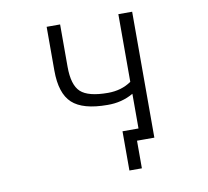

<svg xmlns="http://www.w3.org/2000/svg" viewBox="-93 -833 1186 1097"><g transform="rotate(-10 500.0 -284.5)"><path d="M325.2 -485.4Q325.2 -378.9 369.1 -338.4Q413.1 -297.9 527.3 -297.9Q605.5 -297.9 663.1 -337.9V-730.5H743.2V0H693.4H663.1H642.6V160.2H570.3V-67.4H663.1V-268.6Q595.7 -229.5 512.7 -230.5Q370.1 -230.5 308.6 -287.1Q247.1 -343.8 247.1 -476.6V-730.5H325.2Z"/></g></svg>

Font: Gen Shin Gothic Monospace Normal
Style: Regular
Weight: 350
Designer: [Source Han Sans]
Ryoko NISHIZUKA  (kana & ideographs); Paul D. Hunt (Latin, Greek & Cyrillic); Wenlong ZHANG  (bopomofo
Version: Version 1.002.20150607